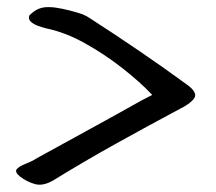

<svg xmlns="http://www.w3.org/2000/svg" viewBox="-20 -544 604 536"><path d="M405 -279Q371 -315 322 -353.5Q273 -392 217.5 -423Q162 -454 108 -465Q100 -467 87 -471.5Q74 -476 66 -483.5Q58 -491 62 -501Q76 -515 89.5 -520Q103 -525 119 -524Q132 -524 154 -519.5Q176 -515 197 -508.5Q218 -502 228 -495Q298 -450 367 -403Q436 -356 503 -307Q533 -285 522 -269.5Q511 -254 482 -240Q392 -192 303 -142.5Q214 -93 128 -40Q100 -24 78 -30Q56 -36 36 -51Q20 -64 27 -72Q34 -80 52 -87Q70 -94 84 -103Q151 -140 217 -176Q283 -212 349 -249Q361 -256 374 -263Q387 -270 405 -279Z"/></svg>

Font: Mynerve
Style: Regular
Weight: 400
Designer: Carolina Short
Foundry: Carolina Short
Version: Version 1.000; ttfautohint (v1.8.4.7-5d5b)